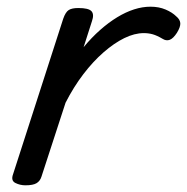

<svg xmlns="http://www.w3.org/2000/svg" viewBox="-20 -539 559 574"><path d="M56 15Q40 15 26 8Q12 1 19 -18L169 -483Q176 -503 185.5 -509Q195 -515 214 -515Q245 -515 253.5 -505.5Q262 -496 255 -476L230 -398Q254 -427 279.5 -449.5Q305 -472 330.5 -487.5Q356 -503 381 -511Q406 -519 430 -519Q455 -519 475 -510.5Q495 -502 507 -490Q518 -481 519 -470Q520 -459 509 -441Q498 -424 487.5 -420Q477 -416 466 -423Q449 -433 436.5 -436.5Q424 -440 410 -440Q382 -440 351.5 -425Q321 -410 289.5 -382.5Q258 -355 229 -317Q200 -279 176 -232L104 -11Q100 2 89.5 8.5Q79 15 56 15Z"/></svg>

Font: Playwrite NO
Style: Regular
Weight: 400
Designer: Veronika Burian, José Scaglione
Foundry: TypeTogether
Version: Version 1.002